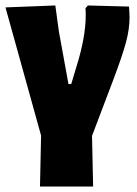

<svg xmlns="http://www.w3.org/2000/svg" viewBox="-21 -496 500 701"><path d="M452 -433Q452 -390 439 -341.5Q426 -293 392 -203L315 0L319 185H125L129 -1L-1 -469L181 -476L194 -381L229 -189H239L258 -252Q292 -361 292 -440Q292 -458 291 -466L300 -476L450 -472Q452 -444 452 -433Z"/></svg>

Font: Luna Sans Black
Style: Regular
Weight: 900
Designer: Juan Pablo del Peral
Foundry: Huerta Tipografica
Version: Version 2.001; ttfautohint (v1.5)